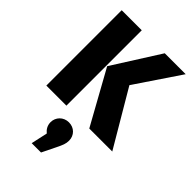

<svg xmlns="http://www.w3.org/2000/svg" viewBox="-295 -807 1252 1252"><g transform="rotate(45 331.0 -181.0)"><path d="M239 -695H54V0H239ZM644 -695H451L245 -370L450 0H662L435 -385ZM328 65C278 65 242 103 242 149C242 180 257 203 277 219L252 333H338L386 235C404 198 413 178 413 149C413 101 377 65 328 65Z"/></g></svg>

Font: Fira Sans ExtraBold
Style: Regular
Weight: 800
Designer: bBox Type GmbH & Carrois Corporate GbR & Edenspiekermann AG
Foundry: bBox Type GmbH & Carrois Corporate GbR & Edenspiekermann AG
Version: Version 4.300;PS 004.300;hotconv 1.0.88;makeotf.lib2.5.64775